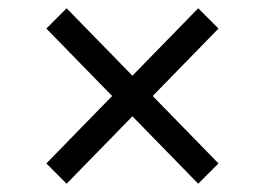

<svg xmlns="http://www.w3.org/2000/svg" viewBox="-20 -537 640 464"><path d="M459 -93 508 -142 349 -305 508 -468 459 -517 300 -354 141 -517 92 -468 251 -305 92 -142 141 -93 300 -256Z"/></svg>

Font: LVC Sans
Style: Regular
Weight: 400
Designer: Mike Abbink, Paul van der Laan, Pieter van Rosmalen
Foundry: Bold Monday
Version: Version 3.0